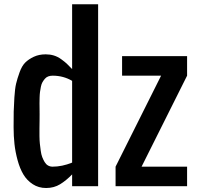

<svg xmlns="http://www.w3.org/2000/svg" viewBox="-20 -895 961 923"><path d="M170.4 -344.2Q170.4 -334 170.2 -313.5Q169.9 -293 169.7 -278.1Q169.4 -263.2 169.7 -241.7Q169.9 -220.2 171.6 -204.3Q173.3 -188.5 175.8 -170.4Q178.2 -152.3 183.1 -139.6Q188 -127 194.6 -116Q201.2 -105 210.9 -99.4Q220.7 -93.8 232.9 -93.8Q278.3 -93.8 326.7 -113.3V-506.3Q284.7 -531.2 232.9 -531.2Q221.2 -531.2 211.7 -527.6Q202.1 -523.9 195.6 -516.1Q189 -508.3 184.1 -499.8Q179.2 -491.2 176.5 -477.8Q173.8 -464.4 172.4 -453.6Q170.9 -442.9 170.4 -426Q169.9 -409.2 169.9 -398.4Q169.9 -387.7 170.2 -370.1Q170.4 -352.5 170.4 -344.2ZM199.7 -633.8Q220.7 -633.8 239 -628.2Q257.3 -622.6 273.9 -610.6Q290.5 -598.6 300.5 -589.4Q310.5 -580.1 326.7 -563V-874.5H451.7V0H326.7V-56.6Q298.3 -27.3 269 -9.3Q239.7 8.8 201.7 8.8Q165.5 8.8 137.5 -9.5Q109.4 -27.8 92.3 -56.6Q75.2 -85.4 64.5 -125Q53.7 -164.6 49.6 -202.6Q45.4 -240.7 45.4 -281.7Q45.4 -283.7 45.4 -287.6Q45.4 -334.5 45.9 -358.9Q46.4 -383.3 49.1 -426.3Q51.8 -469.2 57.4 -492.9Q63 -516.6 74.2 -547.6Q85.4 -578.6 101.6 -594.5Q117.7 -610.4 142.6 -622.1Q167.5 -633.8 199.7 -633.8ZM754.4 -531.2H566.9V-625H879.4V-531.2L660.6 -93.8H879.4V0H535.6V-93.8Z"/></svg>

Font: OswaldRegular
Style: Regular
Weight: 400
Designer: vernon adams
Foundry: vernon adams
Version: Version 1.000